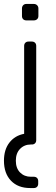

<svg xmlns="http://www.w3.org/2000/svg" viewBox="-20 -730 284 970"><path d="M132 220Q71 220 35.5 183Q0 146 0 82Q0 26 27.5 -9.5Q55 -45 102 -54V-58Q102 -60 102 -61.5Q102 -63 102 -64V-498Q102 -508 108 -514Q114 -520 124 -520H141Q151 -520 157 -514Q163 -508 163 -498V-22Q163 -12 157 -6Q151 0 141 0H136Q103 0 81.5 22Q60 44 60 82Q60 120 81.5 141.5Q103 163 136 163H151Q161 163 167 169Q173 175 173 185V198Q173 208 167 214Q161 220 151 220ZM113 -627Q103 -627 97 -633Q91 -639 91 -649V-687Q91 -697 97 -703.5Q103 -710 113 -710H151Q161 -710 167.5 -703.5Q174 -697 174 -687V-649Q174 -639 167.5 -633Q161 -627 151 -627Z"/></svg>

Font: Rubik Light
Style: Regular
Weight: 300
Designer: Hubert and Fischer
Foundry: Hubert and Fischer
Version: Version 2.300;gftools[0.9.30]